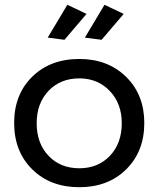

<svg xmlns="http://www.w3.org/2000/svg" viewBox="-20 -778 661 801"><path d="M261 -758 341 -720 249 -612 179 -621ZM416 -758 496 -720 404 -612 334 -621ZM311 -532Q430 -532 506 -457.5Q582 -383 582 -265Q582 -146 506.5 -71.5Q431 3 311 3Q190 3 114.5 -71.5Q39 -146 39 -265Q39 -384 114.5 -458Q190 -532 311 -532ZM311 -451Q232 -451 182.5 -399Q133 -347 133 -264Q133 -180 182.5 -128Q232 -76 311 -76Q389 -76 438.5 -128Q488 -180 488 -264Q488 -346 438 -398.5Q388 -451 311 -451Z"/></svg>

Font: Montserrat arm
Style: Regular
Weight: 400
Designer: Julieta Ulanovsky
Foundry: Julieta Ulanovsky
Version: Version 6.000;PS 006.000;hotconv 1.0.88;makeotf.lib2.5.64775